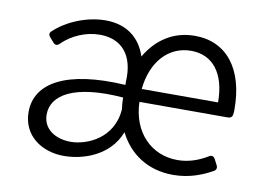

<svg xmlns="http://www.w3.org/2000/svg" viewBox="-59 -560 903 658"><g transform="rotate(10 392.5 -230.5)"><path d="M747.1 -247.1C747.1 -386.7 681.6 -471.7 570.3 -471.7C497.1 -471.7 439.5 -434.6 401.4 -370.1C381.8 -430.7 335 -470.7 259.8 -470.7C194.3 -470.7 125 -441.4 83 -401.4C75.2 -394.5 76.2 -387.7 83 -379.9L96.7 -364.3C103.5 -356.4 111.3 -357.4 118.2 -364.3C151.4 -397.5 200.2 -418.9 249 -418.9C326.2 -418.9 369.1 -367.2 364.3 -277.3V-264.6C158.2 -277.3 53.7 -217.8 53.7 -116.2C53.7 -33.2 122.1 11.7 198.2 11.7C263.7 11.7 355.5 -16.6 389.6 -104.5C423.8 -35.2 489.3 10.7 578.1 10.7C636.7 10.7 681.6 -8.8 714.8 -27.3C722.7 -32.2 724.6 -40 719.7 -48.8L710 -67.4C705.1 -77.1 697.3 -79.1 688.5 -73.2C657.2 -54.7 624 -42 584 -42C493.2 -42 424.8 -110.4 421.9 -215.8H729.5C739.3 -215.8 745.1 -220.7 746.1 -230.5C747.1 -236.3 747.1 -240.2 747.1 -247.1ZM421.9 -260.7C431.6 -357.4 488.3 -418.9 566.4 -418.9C640.6 -418.9 687.5 -363.3 687.5 -260.7ZM212.9 -40C164.1 -40 116.2 -64.5 116.2 -118.2C116.2 -186.5 192.4 -234.4 364.3 -220.7C364.3 -207 365.2 -193.4 367.2 -180.7C360.4 -77.1 268.6 -40 212.9 -40Z"/></g></svg>

Font: Ed Sans Neue Light
Style: Regular
Weight: 300
Designer: Stephen Hutchings
Version: Version 1.004;PS 001.004;hotconv 1.0.88;makeotf.lib2.5.64775